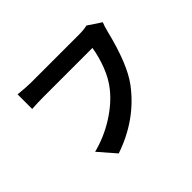

<svg xmlns="http://www.w3.org/2000/svg" viewBox="-155 -998 1310 1310"><g transform="rotate(-45 500.0 -342.5)"><path d="M794 -729 889 -666Q878 -641 867 -596Q805 -343 719 -229Q575 -38 333 44L227 -78Q340 -107 438 -168.5Q536 -230 598 -307Q645 -365 674.5 -442.5Q704 -520 715 -592H249Q182 -592 130 -588V-729Q210 -721 250 -721H715Q763 -721 794 -729Z"/></g></svg>

Font: Noto Sans Korean Bold
Style: Bold
Weight: 700
Designer: Ryoko NISHIZUKA  (kana & ideographs); Paul D. Hunt (Latin, Greek & Cyrillic); Wenlong ZHANG  (bopomofo); Sandoll Communi
Foundry: Adobe Systems Incorporated
Version: Version 1.000;PS 1;hotconv 1.0.78;makeotf.lib2.5.61930